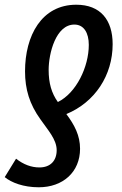

<svg xmlns="http://www.w3.org/2000/svg" viewBox="-64 -571 515 813"><path d="M259 -551C112 -551 42 -420 42 -269C42 -193 61 -130 107 -66C138 -21 176 19 176 65C176 110 149 138 103 138C69 138 36 126 4 101L-44 179C-16 202 35 222 100 222C203 222 275 157 275 59C275 3 252 -41 217 -88C338 -138 413 -252 413 -384C413 -487 361 -551 259 -551ZM251 -467C291 -467 312 -432 312 -381C312 -288 259 -177 181 -139C154 -177 142 -219 142 -275C142 -344 172 -467 251 -467Z"/></svg>

Font: Noto Sans UI Condensed Medium
Style: Italic
Weight: 500
Width: 3
Italic angle: -12°
Designer: Monotype Design Team
Foundry: Monotype Imaging Inc.
Version: Version 1.901